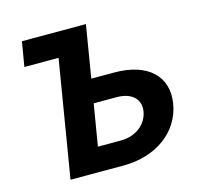

<svg xmlns="http://www.w3.org/2000/svg" viewBox="-105 -841 994 954"><g transform="rotate(-15 392.0 -363.5)"><path d="M416.9 -727.3H87.7L66.4 -600.5H242.2L142.8 0H414.4C586.6 0 709.9 -94.8 733.3 -232.2C756 -370 663 -458.5 490.8 -458.5H372.5ZM316.8 -123.6 352.3 -337H470.5C552.6 -337 590.6 -291.5 581 -233.7C571 -174 517 -123.6 435 -123.6Z"/></g></svg>

Font: Margiela Sans
Style: Bold Italic
Weight: 700
Italic angle: -9.39999°
Designer: Stefan Endress, Andreas Faust
Version: Version 1.100;FEAKit 1.0